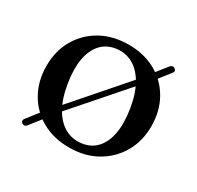

<svg xmlns="http://www.w3.org/2000/svg" viewBox="-118 -627 810 789"><g transform="rotate(30 287.0 -233.0)"><path d="M73 22Q68 19 67 13.2Q66 7.5 70 2L145 -94L154 -100.5L404 -387L407.5 -394L479 -483.5Q483.5 -489 489.2 -490.2Q495 -491.5 500.5 -487.5Q506 -484 507 -478.8Q508 -473.5 503.5 -468L428.5 -372.5L421.5 -368.5L172.5 -84L168.5 -76L94.5 18Q85 29.5 73 22ZM290.5 -477.5Q363 -477.5 418.8 -446.5Q474.5 -415.5 506 -360Q537.5 -304.5 537.5 -232.5Q537.5 -162 505.5 -107Q473.5 -52 417.2 -20.2Q361 11.5 287 11.5Q214 11.5 158.5 -19.8Q103 -51 71.5 -106.5Q40 -162 40 -233.5Q40 -304.5 71.8 -359.5Q103.5 -414.5 160 -446Q216.5 -477.5 290.5 -477.5ZM325 -29.5Q366 -35 392.2 -63.2Q418.5 -91.5 427.2 -139.5Q436 -187.5 425.5 -252.5Q415 -318 390.2 -361.2Q365.5 -404.5 330.2 -423.8Q295 -443 252.5 -437Q211 -431 185 -402.8Q159 -374.5 150.2 -326.8Q141.5 -279 152 -214Q162.5 -148.5 187.2 -105.2Q212 -62 247.2 -42.8Q282.5 -23.5 325 -29.5Z"/></g></svg>

Font: Fraunces 24pt
Style: Regular
Weight: 400
Version: Version 1.000;[b76b70a41]